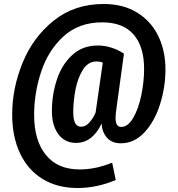

<svg xmlns="http://www.w3.org/2000/svg" viewBox="-20 -725 890 962"><path d="M809 -377Q809 -289 782 -203Q755 -117 704 -62Q653 -7 585 -7Q540 -7 515.5 -35.5Q491 -64 489 -106Q443 -9 361 -9Q305 -9 272.5 -52.5Q240 -96 240 -169Q240 -249 264.5 -324.5Q289 -400 341 -448.5Q393 -497 470 -497Q505 -497 539 -486Q573 -475 601 -456L564 -186Q559 -154 559 -134Q559 -89 587 -89Q621 -89 647.5 -134.5Q674 -180 688 -248Q702 -316 702 -379Q702 -492 649 -552.5Q596 -613 492 -613Q375 -613 298.5 -543Q222 -473 186.5 -366.5Q151 -260 151 -149Q151 -21 210 51.5Q269 124 379 124Q459 124 542 90L560 177Q465 217 368 217Q267 217 193 171.5Q119 126 80 42.5Q41 -41 41 -151Q41 -282 93 -410Q145 -538 249 -621.5Q353 -705 499 -705Q597 -705 667 -662Q737 -619 773 -544.5Q809 -470 809 -377ZM459 -161 495 -411Q482 -417 463 -417Q422 -417 396 -376.5Q370 -336 358.5 -277.5Q347 -219 347 -162Q347 -90 386 -90Q410 -90 429 -112.5Q448 -135 459 -161Z"/></svg>

Font: Fira Sans Extra Condensed Medium
Style: Italic
Weight: 500
Width: 3
Italic angle: -8°
Designer: Carrois Corporate & Edenspiekermann AG
Foundry: Carrois Corporate GbR & Edenspiekermann AG
Version: Version 4.203